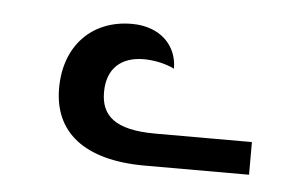

<svg xmlns="http://www.w3.org/2000/svg" viewBox="-30 -851 447 281"><g transform="rotate(5 193.5 -710.5)"><path d="M191 -608H344V-656H202C142 -656 122 -676 122 -710C122 -745 143 -763 176 -763C192 -763 209 -759 221 -753C221 -787 196 -813 154 -813C96 -813 56 -773 56 -710C56 -646 101 -608 191 -608Z"/></g></svg>

Font: Noto Serif Armenian SemiCondensed
Style: Regular
Weight: 400
Width: 4
Designer: Monotype Design Team
Foundry: Monotype Imaging Inc.
Version: Version 2.008